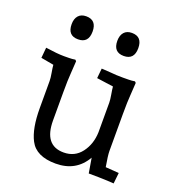

<svg xmlns="http://www.w3.org/2000/svg" viewBox="-132 -818 852 932"><g transform="rotate(20 294.5 -351.5)"><path d="M24 -503Q85 -494 118.5 -494Q152 -494 161 -495L177 -497L183 -491L179 -428Q176 -393 176 -327V-183Q176 -54 277 -54Q334 -54 367.5 -98Q401 -142 403 -204V-357Q403 -372 398.5 -397.5Q394 -423 393 -437L307 -449L312 -500L360 -497Q387 -494 423.5 -494Q460 -494 469 -495L485 -497L491 -491L487 -428Q484 -393 484 -327V-137Q484 -114 494 -57L563 -52L557 4L524 2Q478 0 427 0L414 -77Q364 10 259 10Q158 10 125 -54Q95 -111 95 -217V-357Q95 -372 90.5 -397.5Q86 -423 85 -437L19 -449ZM155 -713Q209 -713 209 -653.5Q209 -594 155 -594Q101 -594 101 -653Q101 -681 115 -697Q129 -713 155 -713ZM391 -713Q445 -713 445 -653.5Q445 -594 391 -594Q337 -594 337 -653Q337 -681 351 -697Q365 -713 391 -713Z"/></g></svg>

Font: Andada
Style: Regular
Weight: 400
Designer: Carolina Giovagnoli
Foundry: Carolina Giovagnoli
Version: Version 1.002